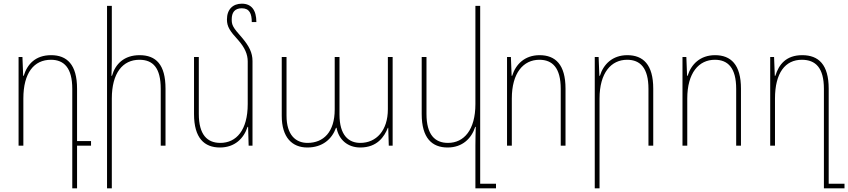

<svg xmlns="http://www.w3.org/2000/svg" viewBox="-20 -792 4612 1044"><path d="M373 232H399V0H475V-25H399V-310C399 -441 344 -492 258 -492C172 -492 128 -442 109 -380H106L102 -482H81V0H107V-256C107 -396 165 -467 257 -467C328 -467 373 -423 373 -309Z M588 -760H562V232H588V-256C588 -396 648 -467 738 -467C812 -467 854 -423 854 -309V0H880V-310C880 -441 828 -492 739 -492C655 -492 607 -444 589 -380H586C587 -409 588 -432 588 -462Z M1353 -460C1353 -506 1334 -542 1296 -587C1244 -645 1240 -657 1240 -687C1240 -724 1256 -747 1295 -747C1337 -747 1349 -717 1349 -672H1374C1374 -736 1348 -772 1295 -772C1247 -772 1214 -742 1214 -686C1214 -647 1230 -623 1276 -573C1311 -533 1327 -497 1327 -458V-226C1327 -84 1265 -15 1178 -15C1107 -15 1061 -59 1061 -173V-482H1035V-172C1035 -41 1091 10 1176 10C1257 10 1306 -40 1326 -102H1329L1332 0H1353Z M1651 10C1734 10 1785 -36 1807 -97H1810C1822 -32 1871 10 1939 10C2031 10 2070 -49 2089 -97H2091L2094 0H2115V-482H2089V-198C2089 -82 2026 -15 1939 -15C1876 -15 1826 -56 1826 -169V-482H1800V-197C1800 -74 1739 -15 1652 -15C1588 -15 1538 -58 1538 -163V-482H1512V-162C1512 -44 1569 10 1651 10Z M2591 207V-760H2565V-226C2565 -86 2503 -15 2416 -15C2345 -15 2299 -59 2299 -173V-482H2273V-172C2273 -41 2329 10 2414 10C2495 10 2544 -40 2564 -102H2567C2566 -68 2565 -36 2565 0V232H2677V207Z M2737 0H2763V-256C2763 -396 2826 -467 2913 -467C2984 -467 3029 -423 3029 -309V0H3055V-310C3055 -441 3000 -492 2914 -492C2833 -492 2784 -442 2765 -380H2762L2758 -482H2737Z M3214 232H3240V-256C3240 -396 3303 -467 3390 -467C3461 -467 3506 -423 3506 -309V0H3532V-310C3532 -441 3477 -492 3391 -492C3310 -492 3261 -442 3242 -380H3239L3235 -482H3214Z M3691 0H3717V-256C3717 -396 3780 -467 3867 -467C3938 -467 3983 -423 3983 -309V0H4009V-310C4009 -441 3954 -492 3868 -492C3787 -492 3738 -442 3719 -380H3716L3712 -482H3691Z M4460 232H4572V207H4486V-310C4486 -441 4431 -492 4342 -492C4255 -492 4215 -442 4196 -380H4193L4189 -482H4168V0H4194V-256C4194 -396 4250 -467 4340 -467C4415 -467 4460 -423 4460 -309Z"/></svg>

Font: Noto Sans Armenian SemiCondensed Thin
Style: Regular
Weight: 100
Width: 4
Designer: Monotype Design Team
Foundry: Monotype Imaging Inc.
Version: Version 2.008